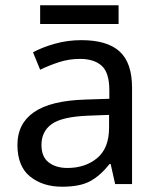

<svg xmlns="http://www.w3.org/2000/svg" viewBox="-20 -697 601 727"><path d="M288 -545Q386 -545 433 -502Q480 -459 480 -365V0H416L399 -76H395Q360 -32 321.5 -11Q283 10 215 10Q142 10 94 -28.5Q46 -67 46 -149Q46 -229 109 -272.5Q172 -316 303 -320L394 -323V-355Q394 -422 365 -448Q336 -474 283 -474Q241 -474 203 -461.5Q165 -449 132 -433L105 -499Q140 -518 188 -531.5Q236 -545 288 -545ZM314 -259Q214 -255 175.5 -227Q137 -199 137 -148Q137 -103 164.5 -82Q192 -61 235 -61Q303 -61 348 -98.5Q393 -136 393 -214V-262ZM429 -677V-606H132V-677Z"/></svg>

Font: Noto Sans Thai Looped
Style: Regular
Weight: 400
Designer: Sasikarn Vongin, Ben Mitchell
Foundry: The Fontpad Ltd
Version: Version 1.001; ttfautohint (v1.8.4.7-5d5b)